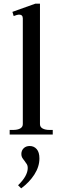

<svg xmlns="http://www.w3.org/2000/svg" viewBox="-20 -737 342 1052"><path d="M33 -25H51Q76 -25 90.5 -33Q105 -41 105 -57V-636Q105 -657 84 -657Q75 -657 55 -649L48 -672L174 -717H199V-57Q199 -41 213.5 -33Q228 -25 252 -25H269V0H33ZM79 278Q132 227 132 183Q132 171 127.5 163.5Q123 156 114 144Q105 133 101 125.5Q97 118 97 107Q97 88 109.5 75.5Q122 63 143 63Q166 63 181 80Q196 97 196 131Q196 176 168.5 219Q141 262 96 295Z"/></svg>

Font: TavirajRegular
Style: Regular
Weight: 400
Designer: Katatrad Team
Foundry: CadsonDemak
Version: Version 1.001